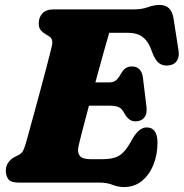

<svg xmlns="http://www.w3.org/2000/svg" viewBox="-20 -738 743 776"><path d="M382 0H54.5Q24 0 13.8 -13.8Q3.5 -27.5 3.5 -48Q3.5 -68 14.2 -82.2Q25 -96.5 39.5 -103.5L55 -111.5Q66 -117 71.8 -126.2Q77.5 -135.5 84 -157Q89.5 -177.5 99.8 -214.2Q110 -251 122.2 -296Q134.5 -341 147 -387.5Q159.5 -434 170.2 -475.2Q181 -516.5 188 -545Q193.5 -566.5 190.2 -576.2Q187 -586 178 -591.5L164 -600Q152.5 -606.5 144.5 -616.2Q136.5 -626 136.5 -643Q136.5 -668 151.5 -684Q166.5 -700 196 -700H518Q553.5 -700 577.8 -709Q602 -718 626 -718Q673 -718 681.5 -663L701.5 -534Q705.5 -508 695.2 -492.5Q685 -477 664.5 -474Q641 -470 623.8 -482Q606.5 -494 593 -532.5Q580.5 -569.5 557.5 -587.5Q534.5 -605.5 496.5 -605.5H421.5Q413.5 -578.5 398 -523.5Q382.5 -468.5 365.5 -405H422Q436 -405 446.2 -411.5Q456.5 -418 469.5 -441Q478.5 -457 489 -463.2Q499.5 -469.5 512.5 -469.5Q532.5 -469.5 543.8 -457.5Q555 -445.5 557.5 -425L572 -307Q575.5 -276.5 562.5 -262Q549.5 -247.5 528 -247.5Q511.5 -247.5 501 -256.8Q490.5 -266 483.5 -278.5Q473 -300 458.8 -305.5Q444.5 -311 418 -311H339.5Q324.5 -254 312.5 -208.2Q300.5 -162.5 296.5 -143Q292.5 -120.5 303 -107.5Q313.5 -94.5 348 -94.5H389.5Q421.5 -94.5 442.2 -100.5Q463 -106.5 478.8 -122.8Q494.5 -139 511.5 -170Q540 -223 572.5 -223Q616.5 -223 616.5 -161Q616.5 -112.5 600 -71.8Q583.5 -31 553.2 -6.5Q523 18 481.5 18Q457 18 434.8 9Q412.5 0 382 0Z"/></svg>

Font: Fraunces 72pt SuperSoft Black
Style: Italic
Weight: 900
Italic angle: -16°
Version: Version 1.000;[b76b70a41]